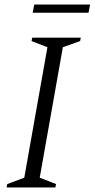

<svg xmlns="http://www.w3.org/2000/svg" viewBox="-20 -826 417 846"><path d="M9 0 12 -15 87 -43 189 -618 119 -645 122 -660H336L333 -645L257 -618L155 -43L227 -15L224 0ZM124 -770 131 -806H377L370 -770Z"/></svg>

Font: Spectral SC Light
Style: Italic
Weight: 300
Italic angle: -10°
Designer: Jean-Baptiste Levee
Foundry: Production Type
Version: Version 2.001